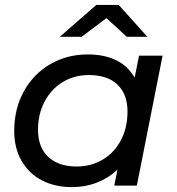

<svg xmlns="http://www.w3.org/2000/svg" viewBox="-20 -757 722 783"><path d="M643 -530 538 0H446L459 -65Q423 -31 375.5 -12.5Q328 6 272 6Q204 6 151 -21.5Q98 -49 68 -101Q38 -153 38 -223Q38 -313 77 -384Q116 -455 184.5 -495Q253 -535 338 -535Q406 -535 454.5 -511Q503 -487 529 -440L547 -530ZM500 -302Q500 -373 459 -412Q418 -451 342 -451Q283 -451 236 -422.5Q189 -394 162 -343Q135 -292 135 -227Q135 -157 176.5 -117.5Q218 -78 293 -78Q352 -78 399.5 -106.5Q447 -135 473.5 -186Q500 -237 500 -302ZM497 -607 414 -683 313 -607H224L373 -737H464L581 -607Z"/></svg>

Font: Idrija
Style: Italic
Weight: 500
Italic angle: -11.3°
Designer: Julieta Ulanovsky
Foundry: Julieta Ulanovsky
Version: Version 7.200